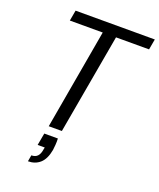

<svg xmlns="http://www.w3.org/2000/svg" viewBox="-168 -802 945 1141"><g transform="rotate(20 305.0 -231.0)"><path d="M194 0 305 -633H97L109 -700H610L598 -633H389L277 0ZM149 238 156 198Q181 198 194.5 183.5Q208 169 212 141L215 127H170L184 50H270Q271 70 269.5 89Q268 108 266 124Q255 184 224.5 211Q194 238 149 238Z"/></g></svg>

Font: DM Sans 17pt
Style: Italic
Weight: 400
Italic angle: -10°
Version: Version 4.004;gftools[0.9.30]